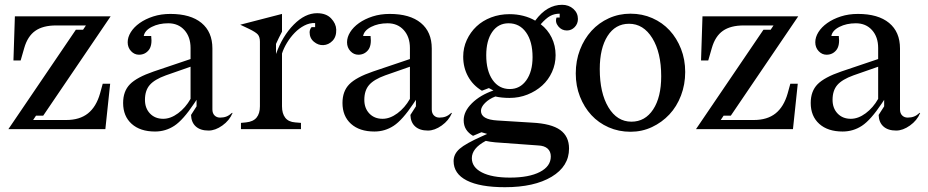

<svg xmlns="http://www.w3.org/2000/svg" viewBox="-20 -538 3865 800"><path d="M296 -414H326L338 -432H214Q159 -432 127 -409.5Q95 -387 81 -338L66 -286H36L42 -470H441L160 -56H130L118 -38H256Q312 -38 346.5 -65.5Q381 -93 397 -149L408 -189H439L419 0H15Z M776 -59 799 -95V-122L789 -107Q743 -38 706.5 -14Q670 10 626 10Q564 10 528.5 -22Q493 -54 493 -109Q493 -158 521.5 -187Q550 -216 620 -240L774 -292V-338Q774 -384 748.5 -412.5Q723 -441 681 -441Q642 -441 612.5 -426Q583 -411 579 -388H610Q615 -348 599.5 -329Q584 -310 559 -310Q540 -310 526 -325Q512 -340 512 -362Q512 -383 525 -404Q538 -425 562 -442Q586 -459 618.5 -469.5Q651 -480 690 -480Q774 -480 819.5 -442.5Q865 -405 865 -336V-82Q865 -66 874 -57Q883 -48 897 -48Q912 -48 923.5 -52.5Q935 -57 947 -68L949 -67Q936 -36 906.5 -15Q877 6 849 6Q815 6 796 -11Q777 -28 776 -59ZM584 -122Q584 -87 605 -65Q626 -43 660 -43Q691 -43 722 -66Q753 -89 774 -126V-260L671 -224Q624 -207 604 -184Q584 -161 584 -122Z M1063 -364Q1063 -384 1054.5 -394Q1046 -404 1017 -418L981 -435L1155 -480V-406Q1151 -399 1142 -380.5Q1133 -362 1130 -355V-313Q1157 -388 1204 -435.5Q1251 -483 1301 -483Q1339 -483 1359.5 -461.5Q1380 -440 1381 -415Q1382 -385 1365.5 -368Q1349 -351 1327 -350Q1306 -349 1288 -364Q1270 -379 1270 -404Q1270 -410 1273 -417Q1276 -424 1279 -425H1293V-442Q1270 -443 1248 -431.5Q1226 -420 1208 -401.5Q1190 -383 1176 -360Q1162 -337 1155 -315V-95Q1155 -65 1168.5 -47.5Q1182 -30 1210 -28L1234 -26V0H984V-26L1005 -28Q1035 -31 1049 -48Q1063 -65 1063 -95Z M1690 -59 1713 -95V-122L1703 -107Q1657 -38 1620.5 -14Q1584 10 1540 10Q1478 10 1442.5 -22Q1407 -54 1407 -109Q1407 -158 1435.5 -187Q1464 -216 1534 -240L1688 -292V-338Q1688 -384 1662.5 -412.5Q1637 -441 1595 -441Q1556 -441 1526.5 -426Q1497 -411 1493 -388H1524Q1529 -348 1513.5 -329Q1498 -310 1473 -310Q1454 -310 1440 -325Q1426 -340 1426 -362Q1426 -383 1439 -404Q1452 -425 1476 -442Q1500 -459 1532.5 -469.5Q1565 -480 1604 -480Q1688 -480 1733.5 -442.5Q1779 -405 1779 -336V-82Q1779 -66 1788 -57Q1797 -48 1811 -48Q1826 -48 1837.5 -52.5Q1849 -57 1861 -68L1863 -67Q1850 -36 1820.5 -15Q1791 6 1763 6Q1729 6 1710 -11Q1691 -28 1690 -59ZM1498 -122Q1498 -87 1519 -65Q1540 -43 1574 -43Q1605 -43 1636 -66Q1667 -89 1688 -126V-260L1585 -224Q1538 -207 1518 -184Q1498 -161 1498 -122Z M2084 242Q1980 242 1925 214Q1870 186 1870 133Q1870 104 1895 82Q1920 60 1990 29L2010 20L1986 13L1951 28Q1932 17 1922 1Q1912 -15 1912 -37Q1912 -74 1946.5 -108Q1981 -142 2036 -161L2017 -171L1988 -160Q1951 -182 1930.5 -219Q1910 -256 1910 -302Q1910 -339 1925 -371.5Q1940 -404 1965.5 -428Q1991 -452 2026.5 -465.5Q2062 -479 2103 -479Q2133 -479 2160.5 -472Q2188 -465 2210 -452Q2235 -486 2263 -502Q2291 -518 2322 -518Q2350 -518 2369 -501Q2388 -484 2388 -459Q2388 -439 2374.5 -425Q2361 -411 2342 -411Q2320 -411 2306 -428.5Q2292 -446 2299 -465H2312V-481Q2290 -481 2272.5 -471.5Q2255 -462 2233 -437Q2262 -415 2278.5 -381.5Q2295 -348 2295 -308Q2295 -271 2280 -238Q2265 -205 2239 -181.5Q2213 -158 2178 -144Q2143 -130 2103 -130Q2087 -130 2072 -131.5Q2057 -133 2044 -136Q2018 -126 2001 -109Q1984 -92 1984 -76Q1984 -58 2001 -48Q2018 -38 2052 -36L2197 -27Q2277 -23 2314 3.5Q2351 30 2351 81Q2351 155 2278.5 198.5Q2206 242 2084 242ZM2104 -167Q2147 -167 2173 -203.5Q2199 -240 2199 -300Q2199 -365 2172 -403Q2145 -441 2099 -441Q2056 -441 2031 -405Q2006 -369 2006 -308Q2006 -243 2032.5 -205Q2059 -167 2104 -167ZM2105 202Q2184 202 2229.5 178.5Q2275 155 2275 114Q2275 93 2261.5 81Q2248 69 2222 68L2043 55Q2033 54 2022.5 52.5Q2012 51 2004 49Q1974 65 1960 83Q1946 101 1946 121Q1946 159 1988 180.5Q2030 202 2105 202Z M2607 -481Q2656 -481 2698 -462.5Q2740 -444 2770 -411.5Q2800 -379 2817.5 -334.5Q2835 -290 2835 -238Q2835 -186 2817.5 -140Q2800 -94 2769 -61Q2738 -28 2696.5 -8.5Q2655 11 2607 11Q2558 11 2516 -7.5Q2474 -26 2444 -58.5Q2414 -91 2396.5 -135.5Q2379 -180 2379 -232Q2379 -285 2396.5 -330.5Q2414 -376 2444.5 -409.5Q2475 -443 2517 -462Q2559 -481 2607 -481ZM2601 -439Q2544 -439 2511.5 -388Q2479 -337 2479 -250Q2479 -151 2515 -91Q2551 -31 2611 -31Q2668 -31 2701.5 -82Q2735 -133 2735 -220Q2735 -319 2698 -379Q2661 -439 2601 -439Z M3161 -414H3191L3203 -432H3079Q3024 -432 2992 -409.5Q2960 -387 2946 -338L2931 -286H2901L2907 -470H3306L3025 -56H2995L2983 -38H3121Q3177 -38 3211.5 -65.5Q3246 -93 3262 -149L3273 -189H3304L3284 0H2880Z M3641 -59 3664 -95V-122L3654 -107Q3608 -38 3571.5 -14Q3535 10 3491 10Q3429 10 3393.5 -22Q3358 -54 3358 -109Q3358 -158 3386.5 -187Q3415 -216 3485 -240L3639 -292V-338Q3639 -384 3613.5 -412.5Q3588 -441 3546 -441Q3507 -441 3477.5 -426Q3448 -411 3444 -388H3475Q3480 -348 3464.5 -329Q3449 -310 3424 -310Q3405 -310 3391 -325Q3377 -340 3377 -362Q3377 -383 3390 -404Q3403 -425 3427 -442Q3451 -459 3483.5 -469.5Q3516 -480 3555 -480Q3639 -480 3684.5 -442.5Q3730 -405 3730 -336V-82Q3730 -66 3739 -57Q3748 -48 3762 -48Q3777 -48 3788.5 -52.5Q3800 -57 3812 -68L3814 -67Q3801 -36 3771.5 -15Q3742 6 3714 6Q3680 6 3661 -11Q3642 -28 3641 -59ZM3449 -122Q3449 -87 3470 -65Q3491 -43 3525 -43Q3556 -43 3587 -66Q3618 -89 3639 -126V-260L3536 -224Q3489 -207 3469 -184Q3449 -161 3449 -122Z"/></svg>

Font: Redaction
Style: Regular
Weight: 400
Designer: Jeremy Mickel / Forest Young
Foundry: MCKL
Version: Version 2.001; Redaction